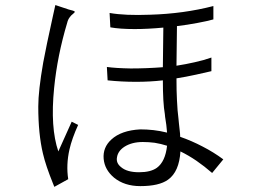

<svg xmlns="http://www.w3.org/2000/svg" viewBox="-20 -765 1040 757"><path d="M412.1 -713.9 415 -657.2Q453.1 -650.4 510.7 -650.4Q562.5 -650.4 624 -656.2L622.1 -500Q557.6 -495.1 495.1 -495.1Q436.5 -496.1 401.4 -501L404.3 -448.2Q459 -442.4 516.6 -442.4Q571.3 -442.4 622.1 -448.2Q622.1 -406.2 624 -371.1Q626 -336.9 629.9 -315.4L630.9 -304.7Q634.8 -282.2 635.7 -272.5Q637.7 -254.9 638.7 -242.2Q611.3 -249 585 -252Q558.6 -254.9 533.2 -254.9Q458 -251 418.9 -214.8Q384.8 -183.6 388.7 -138.7Q392.6 -95.7 429.7 -64.5Q470.7 -31.2 533.2 -31.2Q607.4 -31.2 642.6 -56.6Q686.5 -87.9 691.4 -168Q723.6 -152.3 754.9 -130.9Q786.1 -109.4 816.4 -83L860.4 -136.7Q822.3 -165 778.3 -187.5Q735.4 -210 690.4 -225.6Q690.4 -237.3 688.5 -251Q687.5 -259.8 685.5 -278.3L683.6 -297.9Q679.7 -326.2 677.7 -370.1Q675.8 -405.3 675.8 -456.1Q712.9 -461.9 752.9 -470.7Q781.2 -476.6 813.5 -484.4V-538.1Q783.2 -527.3 747.1 -519.5Q712.9 -511.7 675.8 -505.9L677.7 -662.1Q719.7 -667 759.8 -674.8Q796.9 -681.6 821.3 -688.5V-741.2Q704.1 -710.9 572.3 -707Q472.7 -703.1 412.1 -713.9ZM251 -727.5 198.2 -745.1 188.5 -701.2Q162.1 -582 150.4 -518.6Q130.9 -407.2 130.9 -344.7Q130.9 -236.3 149.4 -159.2Q160.2 -112.3 189.5 -40L194.3 -28.3L249 -58.6Q240.2 -115.2 253.9 -175.8Q263.7 -218.8 288.1 -272.5L262.7 -285.2L210 -168Q177.7 -261.7 193.4 -418Q206.1 -545.9 245.1 -675.8Q248 -688.5 255.9 -698.2Q259.8 -704.1 268.6 -710.9Q276.4 -716.8 274.4 -719.7Q271.5 -722.7 251 -727.5ZM543 -205.1Q566.4 -205.1 589.8 -202.1Q614.3 -198.2 638.7 -190.4Q631.8 -127.9 598.6 -103.5Q574.2 -85.9 528.3 -85.9Q481.4 -85.9 458 -105.5Q436.5 -122.1 441.4 -145.5Q445.3 -169.9 470.7 -186.5Q500 -205.1 543 -205.1Z"/></svg>

Font: DotumChe
Style: Regular
Weight: 400
Monospace: yes
Version: Version 2.21